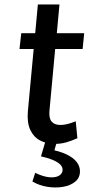

<svg xmlns="http://www.w3.org/2000/svg" viewBox="-20 -633 398 862"><path d="M227 13Q189 13 159.8 -2.5Q130.5 -18 115.8 -50.2Q101 -82.5 105 -132L133 -432.5L153.5 -413H67.5L75.5 -484H160.5L136 -461.5L150 -613H247L233 -461.5L212.5 -484H358L351 -413H205L229.5 -432.5L202 -135.5Q199 -103 211.5 -87.5Q224 -72 251.5 -72Q266 -72 282.5 -76Q299 -80 320 -88.5L327.5 -12.5Q302 -1 277.8 6Q253.5 13 227 13ZM125.5 182 138 143Q174.5 160.5 202 162.8Q229.5 165 245 155.8Q260.5 146.5 261 130Q261.5 115 248.2 103.5Q235 92 213.2 83.5Q191.5 75 164 69L195 -36L245 -29.5L217 66.5L198.5 36.5Q246.5 45 277.8 59.8Q309 74.5 324 94Q339 113.5 339 136Q339 165 317.8 182.5Q296.5 200 263.2 205.8Q230 211.5 193.2 205.8Q156.5 200 125.5 182Z"/></svg>

Font: Karla SemiBold
Style: Italic
Weight: 600
Italic angle: -8°
Designer: Jonathan Pinhorn
Version: Version 2.004;gftools[0.9.33]